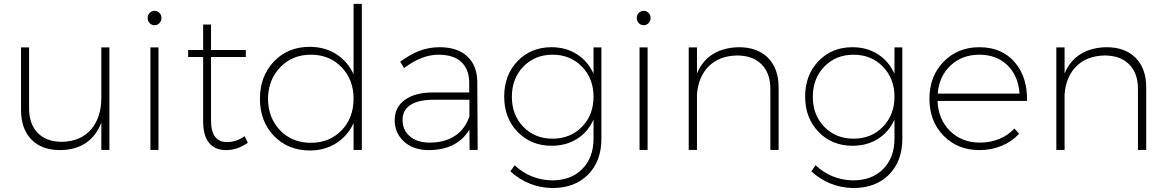

<svg xmlns="http://www.w3.org/2000/svg" viewBox="-20 -762 5934 976"><path d="M86.9 -203.1V-521H127.9V-210.9Q127.9 -130.9 172.1 -85.9Q216.3 -41 294.9 -41Q389.2 -43 442.1 -103.3Q495.1 -163.6 495.1 -266.1V-521H536.1V0H495.1V-139.2Q470.2 -71.8 416.7 -35.6Q363.3 0.5 286.1 1Q191.9 1 139.4 -53Q86.9 -106.9 86.9 -203.1Z M730.5 -670.9Q730.5 -686 741 -696.5Q751.5 -707 765.6 -707Q779.8 -707 790.3 -696.5Q800.8 -686 800.8 -670.9Q800.8 -655.3 790.5 -644.5Q780.3 -633.8 765.6 -633.8Q751 -633.8 740.7 -644.5Q730.5 -655.3 730.5 -670.9ZM744.6 0V-521H785.6V0Z M936.5 -472.2V-507.8H1012.7V-637.2H1052.7V-507.8H1229.5V-472.2H1052.7V-148.9Q1052.7 -93.8 1073.7 -66.4Q1094.7 -39.1 1135.7 -40Q1181.6 -40 1223.6 -69.8L1239.7 -36.1Q1186 1 1130.9 1Q1074.2 2 1043.5 -34.9Q1012.7 -71.8 1012.7 -144V-472.2Z M1301.3 -259.8Q1301.3 -375 1372.6 -449.5Q1443.8 -523.9 1554.2 -523.9Q1630.9 -523.9 1689.2 -486.8Q1747.6 -449.7 1777.3 -384.8V-742.2H1819.3V0H1777.3V-136.2Q1747.6 -71.3 1689.2 -34.2Q1630.9 2.9 1555.2 2.9Q1444.3 2.9 1372.8 -71Q1301.3 -145 1301.3 -259.8ZM1342.3 -259.8Q1343.3 -162.1 1404.3 -99.1Q1465.3 -36.1 1560.5 -36.1Q1654.8 -36.1 1716.1 -99.1Q1777.3 -162.1 1777.3 -259.8Q1777.3 -357.4 1716.1 -420.7Q1654.8 -483.9 1560.5 -483.9Q1466.3 -483.9 1404.8 -420.4Q1343.3 -356.9 1342.3 -259.8Z M1986.3 -151.9Q1986.3 -216.8 2038.1 -254.4Q2089.8 -292 2180.2 -292H2365.2V-342.8Q2364.3 -410.2 2325 -447Q2285.6 -483.9 2209 -483.9Q2123.5 -483.9 2034.2 -416L2014.2 -448.2Q2064.5 -484.9 2111.8 -503.4Q2159.2 -522 2215.3 -522Q2306.2 -522 2355.7 -475.1Q2405.3 -428.2 2406.2 -346.2L2408.2 0H2367.2L2366.2 -103Q2302.7 1 2158.2 1Q2081.5 1 2033.9 -42.2Q1986.3 -85.4 1986.3 -151.9ZM2026.4 -152.8Q2026.4 -100.6 2063.7 -68.8Q2101.1 -37.1 2164.1 -37.1Q2238.8 -37.1 2290.8 -70.1Q2342.8 -103 2366.2 -169.9V-254.9H2184.1Q2107.4 -254.9 2066.9 -228.8Q2026.4 -202.6 2026.4 -152.8Z M2543 -271Q2543 -380.4 2610.8 -451.2Q2678.7 -522 2783.2 -522Q2857.4 -522 2913.1 -486.1Q2968.8 -450.2 2997.1 -387.2V-521H3037.1V-57.1Q3037.1 58.1 2968.5 126.5Q2899.9 194.8 2785.2 193.8Q2665 190.9 2574.2 108.9L2596.2 78.1Q2674.8 151.9 2784.2 154.8Q2880.9 155.8 2939 97.9Q2997.1 40 2997.1 -57.1V-154.8Q2969.7 -91.8 2913.8 -56.4Q2857.9 -21 2784.2 -21Q2679.2 -21 2611.1 -91.6Q2543 -162.1 2543 -271ZM2582 -270Q2582 -177.2 2640.4 -117.2Q2698.7 -57.1 2789.1 -57.1Q2879.4 -57.1 2938.2 -117.4Q2997.1 -177.7 2997.1 -270Q2997.1 -362.8 2938.2 -423.3Q2879.4 -483.9 2789.1 -483.9Q2699.2 -483.9 2640.6 -423.6Q2582 -363.3 2582 -270Z M3216.8 -670.9Q3216.8 -686 3227.3 -696.5Q3237.8 -707 3252 -707Q3266.1 -707 3276.6 -696.5Q3287.1 -686 3287.1 -670.9Q3287.1 -655.3 3276.9 -644.5Q3266.6 -633.8 3252 -633.8Q3237.3 -633.8 3227.1 -644.5Q3216.8 -655.3 3216.8 -670.9ZM3231 0V-521H3272V0Z M3481 0V-521H3522.9V-388.2Q3549.3 -452.6 3603.5 -486.6Q3657.7 -520.5 3735.8 -522Q3831.1 -522 3884.5 -467.5Q3938 -413.1 3938 -317.9V0H3896V-310.1Q3896 -390.1 3851.1 -435.1Q3806.2 -480 3726.1 -480Q3636.2 -478 3583 -425.3Q3529.8 -372.6 3522.9 -282.2V0Z M4072.8 -271Q4072.8 -380.4 4140.6 -451.2Q4208.5 -522 4313 -522Q4387.2 -522 4442.9 -486.1Q4498.5 -450.2 4526.9 -387.2V-521H4566.9V-57.1Q4566.9 58.1 4498.3 126.5Q4429.7 194.8 4314.9 193.8Q4194.8 190.9 4104 108.9L4126 78.1Q4204.6 151.9 4314 154.8Q4410.6 155.8 4468.8 97.9Q4526.9 40 4526.9 -57.1V-154.8Q4499.5 -91.8 4443.6 -56.4Q4387.7 -21 4314 -21Q4209 -21 4140.9 -91.6Q4072.8 -162.1 4072.8 -271ZM4111.8 -270Q4111.8 -177.2 4170.2 -117.2Q4228.5 -57.1 4318.8 -57.1Q4409.2 -57.1 4468 -117.4Q4526.9 -177.7 4526.9 -270Q4526.9 -362.8 4468 -423.3Q4409.2 -483.9 4318.8 -483.9Q4229 -483.9 4170.4 -423.6Q4111.8 -363.3 4111.8 -270Z M4958.5 -522Q5071.8 -522 5137.5 -446.5Q5203.1 -371.1 5200.7 -249H4745.6Q4750 -154.3 4809.8 -95.7Q4869.6 -37.1 4960.9 -37.1Q5014.2 -37.1 5059.6 -55.7Q5105 -74.2 5136.7 -108.9L5160.6 -82Q5124 -42.5 5072 -20.8Q5020 1 4958.5 1Q4848.1 1 4776.4 -72.3Q4704.6 -145.5 4704.6 -259.8Q4704.6 -374 4776.4 -448Q4848.1 -522 4958.5 -522ZM4746.6 -286.1H5162.6Q5156.7 -375.5 5101.8 -429.7Q5046.9 -483.9 4958.5 -483.9Q4870.6 -483.9 4812.3 -429.4Q4753.9 -375 4746.6 -286.1Z M5349.6 0V-521H5391.6V-388.2Q5418 -452.6 5472.2 -486.6Q5526.4 -520.5 5604.5 -522Q5699.7 -522 5753.2 -467.5Q5806.6 -413.1 5806.6 -317.9V0H5764.6V-310.1Q5764.6 -390.1 5719.7 -435.1Q5674.8 -480 5594.7 -480Q5504.9 -478 5451.7 -425.3Q5398.4 -372.6 5391.6 -282.2V0Z"/></svg>

Font: Trueno UltraLight
Style: Regular
Weight: 250
Designer: Julieta Ulanovsky
Foundry: Julieta Ulanovsky
Version: Version 3.001b | FøM Fix